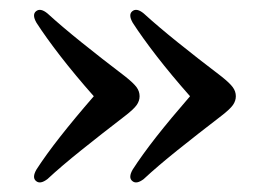

<svg xmlns="http://www.w3.org/2000/svg" viewBox="-20 -436 548 392"><path d="M461.5 -239.5Q461.5 -230 455.5 -221.5Q449.5 -213 432 -199.5Q382.5 -161.5 342.2 -129.2Q302 -97 273.5 -70.5Q258.5 -59 250 -66.5Q241.5 -73.5 251 -90Q270 -119.5 299.2 -156.8Q328.5 -194 368 -239.5Q330 -282.5 300 -321.2Q270 -360 251 -389.5Q241.5 -406 250 -413Q259 -420.5 273.5 -408.5Q302 -382.5 343 -349.5Q384 -316.5 432 -280Q449 -266.5 455.2 -258Q461.5 -249.5 461.5 -239.5ZM265 -239.5Q265 -230 259 -221.5Q253 -213 235.5 -199.5Q186 -161.5 145.8 -129.2Q105.5 -97 77 -70.5Q62 -59 53.5 -66.5Q45 -73.5 54.5 -90Q73.5 -119.5 102.8 -156.8Q132 -194 171.5 -239.5Q133.5 -282.5 103.5 -321.2Q73.5 -360 54.5 -389.5Q45 -406 53.5 -413Q62.5 -420.5 77 -408.5Q105.5 -382.5 146.5 -349.5Q187.5 -316.5 235.5 -280Q252.5 -266.5 258.8 -258Q265 -249.5 265 -239.5Z"/></svg>

Font: Fraunces 72pt S050
Style: Regular
Weight: 400
Version: Version 1.000; ttfautohint (v1.8.3)